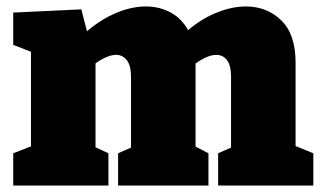

<svg xmlns="http://www.w3.org/2000/svg" viewBox="-20 -575 994 595"><path d="M569 -470 541 -461Q588 -508 641 -531.5Q694 -555 742 -555Q807 -555 851.5 -512Q896 -469 896 -381V-103L880 -129L951 -100V0H656V-100L717 -127L696 -99V-337Q696 -372 683.5 -388.5Q671 -405 650 -405Q634 -405 613.5 -395Q593 -385 571 -366L585 -408Q586 -400 586 -395.5Q586 -391 586 -389V-103L570 -129L626 -100V0H346V-100L407 -127L386 -99V-337Q386 -372 373 -388.5Q360 -405 340 -405Q324 -405 304 -395.5Q284 -386 264 -369L276 -394V-99L260 -126L316 -100V0H21V-100L98 -130L76 -103V-436L98 -406L21 -436V-536L232 -546L256 -453L231 -461Q277 -506 330 -530.5Q383 -555 432 -555Q476 -555 512 -534.5Q548 -514 569 -470Z"/></svg>

Font: Bitter Thin Black
Style: Regular
Weight: 900
Version: Version 3.020